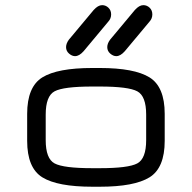

<svg xmlns="http://www.w3.org/2000/svg" viewBox="-20 -708 728 728"><path d="M358.4 0H330.1Q198.2 0 140.6 -35.6Q83 -71.3 83 -173.8V-276.4Q83 -378.9 140.6 -414.6Q198.2 -450.2 330.1 -450.2H358.4Q489.3 -450.2 546.9 -414.6Q604.5 -378.9 604.5 -276.4V-173.8Q604.5 -71.3 546.9 -35.6Q489.3 0 358.4 0ZM330.1 -70.3H358.4Q466.8 -70.3 500.5 -88.4Q534.2 -106.4 534.2 -176.8V-273.4Q534.2 -343.8 500.5 -361.8Q466.8 -379.9 358.4 -379.9H330.1Q220.7 -379.9 187 -361.8Q153.3 -343.8 153.3 -273.4V-176.8Q153.3 -106.4 187 -88.4Q220.7 -70.3 330.1 -70.3ZM264.6 -495.1Q252.9 -495.1 241.7 -504.9Q230.5 -514.6 230.5 -529.3Q230.5 -543 241.2 -557.6L335 -669.9Q351.6 -688.5 367.2 -688.5Q380.9 -688.5 391.1 -678.7Q401.4 -668.9 401.4 -653.3Q401.4 -637.7 390.6 -626L296.9 -513.7Q280.3 -495.1 264.6 -495.1ZM420.9 -495.1Q409.2 -495.1 397.9 -504.9Q386.7 -514.6 386.7 -529.3Q386.7 -543 397.5 -557.6L491.2 -669.9Q507.8 -688.5 523.4 -688.5Q537.1 -688.5 547.4 -678.7Q557.6 -668.9 557.6 -653.3Q557.6 -637.7 546.9 -626L453.1 -513.7Q436.5 -495.1 420.9 -495.1Z"/></svg>

Font: Jura
Style: DemiBold
Weight: 600
Version: Version 2.4